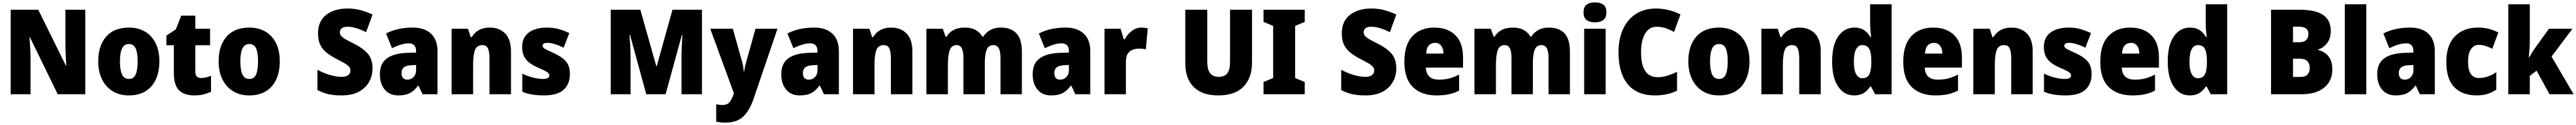

<svg xmlns="http://www.w3.org/2000/svg" viewBox="-20 -796 21692 1056"><path d="M698 0H466L232 -481H228Q232 -438 234.5 -387.5Q237 -337 237 -300V0H70V-714H302L535 -241H538Q536 -283 533.5 -331Q531 -379 531 -414V-714H698Z M1322 -278Q1322 -193 1293.5 -128Q1265 -63 1207.5 -26.5Q1150 10 1064 10Q985 10 927 -26.5Q869 -63 838 -128Q807 -193 807 -278Q807 -409 873.5 -486Q940 -563 1067 -563Q1142 -563 1199.5 -530Q1257 -497 1289.5 -433Q1322 -369 1322 -278ZM990 -277Q990 -205 1007.5 -167Q1025 -129 1066 -129Q1106 -129 1122.5 -167Q1139 -205 1139 -278Q1139 -350 1122.5 -387Q1106 -424 1065 -424Q1026 -424 1008 -387.5Q990 -351 990 -277Z M1673 -137Q1694 -137 1714.5 -142Q1735 -147 1757 -156V-21Q1727 -7 1694 1.5Q1661 10 1615 10Q1533 10 1488.5 -32.5Q1444 -75 1444 -182V-414H1381V-495L1461 -548L1506 -664H1625V-553H1749V-414H1625V-191Q1625 -137 1673 -137Z M2336 -278Q2336 -193 2307.5 -128Q2279 -63 2221.5 -26.5Q2164 10 2078 10Q1999 10 1941 -26.5Q1883 -63 1852 -128Q1821 -193 1821 -278Q1821 -409 1887.5 -486Q1954 -563 2081 -563Q2156 -563 2213.5 -530Q2271 -497 2303.5 -433Q2336 -369 2336 -278ZM2004 -277Q2004 -205 2021.5 -167Q2039 -129 2080 -129Q2120 -129 2136.5 -167Q2153 -205 2153 -278Q2153 -350 2136.5 -387Q2120 -424 2079 -424Q2040 -424 2022 -387.5Q2004 -351 2004 -277Z M3117 -217Q3117 -156 3088 -104Q3059 -52 3001.5 -21Q2944 10 2857 10Q2794 10 2748 0Q2702 -10 2653 -35V-207Q2705 -178 2758.5 -162.5Q2812 -147 2856 -147Q2895 -147 2913 -162Q2931 -177 2931 -200Q2931 -217 2921 -230.5Q2911 -244 2886 -259Q2861 -274 2818 -296Q2769 -321 2733 -349Q2697 -377 2677.5 -416Q2658 -455 2658 -515Q2658 -615 2725.5 -669.5Q2793 -724 2908 -724Q2968 -724 3020 -709.5Q3072 -695 3117 -673L3063 -524Q3020 -546 2980.5 -558Q2941 -570 2906 -570Q2873 -570 2857.5 -557Q2842 -544 2842 -524Q2842 -506 2852.5 -493Q2863 -480 2889.5 -464.5Q2916 -449 2965 -425Q3038 -388 3077.5 -342Q3117 -296 3117 -217Z M3457 -563Q3554 -563 3609 -512Q3664 -461 3664 -363V0H3538L3504 -73H3501Q3469 -30 3432.5 -10Q3396 10 3333 10Q3262 10 3220.5 -38.5Q3179 -87 3179 -169Q3179 -258 3235.5 -301Q3292 -344 3399 -349L3484 -352V-362Q3484 -398 3467.5 -414Q3451 -430 3422 -430Q3392 -430 3356 -419Q3320 -408 3281 -389L3231 -513Q3276 -537 3332.5 -550Q3389 -563 3457 -563ZM3446 -245Q3400 -243 3380.5 -226.5Q3361 -210 3361 -179Q3361 -150 3374.5 -136.5Q3388 -123 3410 -123Q3441 -123 3462.5 -145Q3484 -167 3484 -202V-247Z M4104 -563Q4185 -563 4234 -513Q4283 -463 4283 -360V0H4102V-304Q4102 -359 4089 -387Q4076 -415 4042 -415Q3996 -415 3980 -374Q3964 -333 3964 -246V0H3783V-553H3921L3944 -482H3952Q3975 -521 4013 -542Q4051 -563 4104 -563Z M4779 -170Q4779 -87 4727 -38.5Q4675 10 4562 10Q4510 10 4466 3.5Q4422 -3 4378 -21V-174Q4422 -152 4469.5 -140.5Q4517 -129 4551 -129Q4606 -129 4606 -158Q4606 -169 4598 -178Q4590 -187 4567.5 -198.5Q4545 -210 4501 -229Q4439 -257 4408 -296Q4377 -335 4377 -400Q4377 -480 4433.5 -521.5Q4490 -563 4587 -563Q4638 -563 4682.5 -551Q4727 -539 4774 -516L4726 -393Q4691 -411 4654.5 -422.5Q4618 -434 4591 -434Q4549 -434 4549 -410Q4549 -400 4556.5 -392.5Q4564 -385 4585 -374.5Q4606 -364 4648 -345Q4712 -316 4745.5 -277.5Q4779 -239 4779 -170Z M5422 0 5285 -502H5281Q5284 -465 5287 -411.5Q5290 -358 5290 -310V0H5123V-714H5372L5507 -236H5510L5643 -714H5891V0H5719V-313Q5719 -359 5721.5 -412Q5724 -465 5726 -501H5722L5585 0Z M5961 -553H6151L6232 -264Q6236 -248 6239 -228Q6242 -208 6243 -192H6247Q6249 -211 6252.5 -228Q6256 -245 6261 -263L6342 -553H6527L6327 35Q6291 141 6237 190.5Q6183 240 6086 240Q6063 240 6044.5 237.5Q6026 235 6011 232V85Q6022 87 6035.5 89Q6049 91 6063 91Q6104 91 6123 67.5Q6142 44 6158 -1L6160 -8Z M6837 -563Q6934 -563 6989 -512Q7044 -461 7044 -363V0H6918L6884 -73H6881Q6849 -30 6812.5 -10Q6776 10 6713 10Q6642 10 6600.5 -38.5Q6559 -87 6559 -169Q6559 -258 6615.5 -301Q6672 -344 6779 -349L6864 -352V-362Q6864 -398 6847.5 -414Q6831 -430 6802 -430Q6772 -430 6736 -419Q6700 -408 6661 -389L6611 -513Q6656 -537 6712.5 -550Q6769 -563 6837 -563ZM6826 -245Q6780 -243 6760.5 -226.5Q6741 -210 6741 -179Q6741 -150 6754.5 -136.5Q6768 -123 6790 -123Q6821 -123 6842.5 -145Q6864 -167 6864 -202V-247Z M7484 -563Q7565 -563 7614 -513Q7663 -463 7663 -360V0H7482V-304Q7482 -359 7469 -387Q7456 -415 7422 -415Q7376 -415 7360 -374Q7344 -333 7344 -246V0H7163V-553H7301L7324 -482H7332Q7355 -521 7393 -542Q7431 -563 7484 -563Z M8407 -563Q8494 -563 8539.5 -514Q8585 -465 8585 -360V0H8405V-303Q8405 -363 8390 -389Q8375 -415 8346 -415Q8304 -415 8288.5 -376Q8273 -337 8273 -260V0H8093V-303Q8093 -362 8079 -388.5Q8065 -415 8036 -415Q7993 -415 7977.5 -372.5Q7962 -330 7962 -244V0H7781V-553H7919L7943 -485H7950Q7969 -520 8008 -541.5Q8047 -563 8104 -563Q8160 -563 8196 -542.5Q8232 -522 8252 -487H8260Q8283 -523 8320.5 -543Q8358 -563 8407 -563Z M8954 -563Q9051 -563 9106 -512Q9161 -461 9161 -363V0H9035L9001 -73H8998Q8966 -30 8929.5 -10Q8893 10 8830 10Q8759 10 8717.5 -38.5Q8676 -87 8676 -169Q8676 -258 8732.5 -301Q8789 -344 8896 -349L8981 -352V-362Q8981 -398 8964.5 -414Q8948 -430 8919 -430Q8889 -430 8853 -419Q8817 -408 8778 -389L8728 -513Q8773 -537 8829.5 -550Q8886 -563 8954 -563ZM8943 -245Q8897 -243 8877.5 -226.5Q8858 -210 8858 -179Q8858 -150 8871.5 -136.5Q8885 -123 8907 -123Q8938 -123 8959.5 -145Q8981 -167 8981 -202V-247Z M9591 -563Q9605 -563 9619.5 -561Q9634 -559 9645 -557L9629 -379Q9619 -382 9605.5 -383.5Q9592 -385 9570 -385Q9543 -385 9518 -376Q9493 -367 9477 -343Q9461 -319 9461 -274V0H9281V-553H9416L9443 -465H9452Q9471 -503 9508.5 -533Q9546 -563 9591 -563Z M10523 -269Q10523 -138 10451.5 -64Q10380 10 10239 10Q10104 10 10032.5 -60.5Q9961 -131 9961 -265V-714H10146V-277Q10146 -208 10170 -177.5Q10194 -147 10242 -147Q10293 -147 10315.5 -177.5Q10338 -208 10338 -278V-714H10523Z M10967 0H10620V-103L10701 -137V-577L10620 -611V-714H10967V-611L10886 -577V-137L10967 -103Z M11738 -217Q11738 -156 11709 -104Q11680 -52 11622.5 -21Q11565 10 11478 10Q11415 10 11369 0Q11323 -10 11274 -35V-207Q11326 -178 11379.5 -162.5Q11433 -147 11477 -147Q11516 -147 11534 -162Q11552 -177 11552 -200Q11552 -217 11542 -230.5Q11532 -244 11507 -259Q11482 -274 11439 -296Q11390 -321 11354 -349Q11318 -377 11298.5 -416Q11279 -455 11279 -515Q11279 -615 11346.5 -669.5Q11414 -724 11529 -724Q11589 -724 11641 -709.5Q11693 -695 11738 -673L11684 -524Q11641 -546 11601.5 -558Q11562 -570 11527 -570Q11494 -570 11478.5 -557Q11463 -544 11463 -524Q11463 -506 11473.5 -493Q11484 -480 11510.5 -464.5Q11537 -449 11586 -425Q11659 -388 11698.5 -342Q11738 -296 11738 -217Z M12058 -563Q12170 -563 12235 -499Q12300 -435 12300 -310V-225H11987Q11988 -177 12015.5 -150Q12043 -123 12098 -123Q12145 -123 12184.5 -133.5Q12224 -144 12267 -166V-31Q12228 -10 12183 0Q12138 10 12075 10Q11951 10 11878.5 -59.5Q11806 -129 11806 -273Q11806 -419 11874 -491Q11942 -563 12058 -563ZM12064 -434Q12033 -434 12012.5 -413Q11992 -392 11989 -343H12135Q12135 -385 12116 -409.5Q12097 -434 12064 -434Z M13022 -563Q13109 -563 13154.5 -514Q13200 -465 13200 -360V0H13020V-303Q13020 -363 13005 -389Q12990 -415 12961 -415Q12919 -415 12903.5 -376Q12888 -337 12888 -260V0H12708V-303Q12708 -362 12694 -388.5Q12680 -415 12651 -415Q12608 -415 12592.5 -372.5Q12577 -330 12577 -244V0H12396V-553H12534L12558 -485H12565Q12584 -520 12623 -541.5Q12662 -563 12719 -563Q12775 -563 12811 -542.5Q12847 -522 12867 -487H12875Q12898 -523 12935.5 -543Q12973 -563 13022 -563Z M13411 -776Q13453 -776 13480 -757.5Q13507 -739 13507 -691Q13507 -644 13479.5 -625.5Q13452 -607 13411 -607Q13368 -607 13341.5 -625.5Q13315 -644 13315 -691Q13315 -739 13341.5 -757.5Q13368 -776 13411 -776ZM13501 -553V0H13320V-553Z M13930 -570Q13868 -570 13833.5 -512.5Q13799 -455 13799 -354Q13799 -144 13939 -144Q13982 -144 14022 -157Q14062 -170 14102 -189V-30Q14059 -9 14013.5 0.5Q13968 10 13916 10Q13811 10 13743 -34.5Q13675 -79 13642 -161Q13609 -243 13609 -355Q13609 -464 13646 -547Q13683 -630 13753.5 -677Q13824 -724 13925 -724Q13975 -724 14027.5 -712Q14080 -700 14131 -674L14077 -526Q14041 -546 14005.5 -558Q13970 -570 13930 -570Z M14712 -278Q14712 -193 14683.5 -128Q14655 -63 14597.5 -26.5Q14540 10 14454 10Q14375 10 14317 -26.5Q14259 -63 14228 -128Q14197 -193 14197 -278Q14197 -409 14263.5 -486Q14330 -563 14457 -563Q14532 -563 14589.5 -530Q14647 -497 14679.5 -433Q14712 -369 14712 -278ZM14380 -277Q14380 -205 14397.5 -167Q14415 -129 14456 -129Q14496 -129 14512.5 -167Q14529 -205 14529 -278Q14529 -350 14512.5 -387Q14496 -424 14455 -424Q14416 -424 14398 -387.5Q14380 -351 14380 -277Z M15133 -563Q15214 -563 15263 -513Q15312 -463 15312 -360V0H15131V-304Q15131 -359 15118 -387Q15105 -415 15071 -415Q15025 -415 15009 -374Q14993 -333 14993 -246V0H14812V-553H14950L14973 -482H14981Q15004 -521 15042 -542Q15080 -563 15133 -563Z M15593 10Q15510 10 15459 -64.5Q15408 -139 15408 -277Q15408 -415 15459.5 -489Q15511 -563 15596 -563Q15645 -563 15677 -541.5Q15709 -520 15731 -482H15736Q15733 -509 15730.5 -542Q15728 -575 15728 -603V-760H15909V0H15770L15736 -64H15728Q15706 -31 15675 -10.5Q15644 10 15593 10ZM15662 -135Q15703 -135 15720 -165.5Q15737 -196 15738 -261V-282Q15738 -348 15721.5 -381.5Q15705 -415 15661 -415Q15629 -415 15610 -380.5Q15591 -346 15591 -276Q15591 -203 15610.5 -169Q15630 -135 15662 -135Z M16259 -563Q16371 -563 16436 -499Q16501 -435 16501 -310V-225H16188Q16189 -177 16216.5 -150Q16244 -123 16299 -123Q16346 -123 16385.5 -133.5Q16425 -144 16468 -166V-31Q16429 -10 16384 0Q16339 10 16276 10Q16152 10 16079.5 -59.5Q16007 -129 16007 -273Q16007 -419 16075 -491Q16143 -563 16259 -563ZM16265 -434Q16234 -434 16213.5 -413Q16193 -392 16190 -343H16336Q16336 -385 16317 -409.5Q16298 -434 16265 -434Z M16918 -563Q16999 -563 17048 -513Q17097 -463 17097 -360V0H16916V-304Q16916 -359 16903 -387Q16890 -415 16856 -415Q16810 -415 16794 -374Q16778 -333 16778 -246V0H16597V-553H16735L16758 -482H16766Q16789 -521 16827 -542Q16865 -563 16918 -563Z M17593 -170Q17593 -87 17541 -38.5Q17489 10 17376 10Q17324 10 17280 3.5Q17236 -3 17192 -21V-174Q17236 -152 17283.5 -140.5Q17331 -129 17365 -129Q17420 -129 17420 -158Q17420 -169 17412 -178Q17404 -187 17381.5 -198.5Q17359 -210 17315 -229Q17253 -257 17222 -296Q17191 -335 17191 -400Q17191 -480 17247.5 -521.5Q17304 -563 17401 -563Q17452 -563 17496.5 -551Q17541 -539 17588 -516L17540 -393Q17505 -411 17468.5 -422.5Q17432 -434 17405 -434Q17363 -434 17363 -410Q17363 -400 17370.5 -392.5Q17378 -385 17399 -374.5Q17420 -364 17462 -345Q17526 -316 17559.5 -277.5Q17593 -239 17593 -170Z M17918 -563Q18030 -563 18095 -499Q18160 -435 18160 -310V-225H17847Q17848 -177 17875.5 -150Q17903 -123 17958 -123Q18005 -123 18044.5 -133.5Q18084 -144 18127 -166V-31Q18088 -10 18043 0Q17998 10 17935 10Q17811 10 17738.5 -59.5Q17666 -129 17666 -273Q17666 -419 17734 -491Q17802 -563 17918 -563ZM17924 -434Q17893 -434 17872.5 -413Q17852 -392 17849 -343H17995Q17995 -385 17976 -409.5Q17957 -434 17924 -434Z M18419 10Q18336 10 18285 -64.5Q18234 -139 18234 -277Q18234 -415 18285.5 -489Q18337 -563 18422 -563Q18471 -563 18503 -541.5Q18535 -520 18557 -482H18562Q18559 -509 18556.5 -542Q18554 -575 18554 -603V-760H18735V0H18596L18562 -64H18554Q18532 -31 18501 -10.5Q18470 10 18419 10ZM18488 -135Q18529 -135 18546 -165.5Q18563 -196 18564 -261V-282Q18564 -348 18547.5 -381.5Q18531 -415 18487 -415Q18455 -415 18436 -380.5Q18417 -346 18417 -276Q18417 -203 18436.5 -169Q18456 -135 18488 -135Z M19338 -714Q19480 -714 19543.5 -669Q19607 -624 19607 -536Q19607 -470 19575 -430Q19543 -390 19502 -379V-374Q19534 -365 19561 -346Q19588 -327 19604 -294Q19620 -261 19620 -209Q19620 -112 19551.5 -56Q19483 0 19364 0H19104V-714ZM19339 -439Q19381 -439 19400 -458Q19419 -477 19419 -509Q19419 -571 19336 -571H19289V-439ZM19289 -300V-146H19348Q19393 -146 19411.5 -167Q19430 -188 19430 -224Q19430 -256 19411 -278Q19392 -300 19345 -300Z M19906 0H19725V-760H19906Z M20276 -563Q20373 -563 20428 -512Q20483 -461 20483 -363V0H20357L20323 -73H20320Q20288 -30 20251.5 -10Q20215 10 20152 10Q20081 10 20039.5 -38.5Q19998 -87 19998 -169Q19998 -258 20054.5 -301Q20111 -344 20218 -349L20303 -352V-362Q20303 -398 20286.5 -414Q20270 -430 20241 -430Q20211 -430 20175 -419Q20139 -408 20100 -389L20050 -513Q20095 -537 20151.5 -550Q20208 -563 20276 -563ZM20265 -245Q20219 -243 20199.5 -226.5Q20180 -210 20180 -179Q20180 -150 20193.5 -136.5Q20207 -123 20229 -123Q20260 -123 20281.5 -145Q20303 -167 20303 -202V-247Z M20837 10Q20716 10 20648 -58.5Q20580 -127 20580 -274Q20580 -414 20652 -488.5Q20724 -563 20847 -563Q20896 -563 20938.5 -552Q20981 -541 21018 -521L20967 -384Q20936 -400 20908 -408.5Q20880 -417 20851 -417Q20812 -417 20787.5 -381Q20763 -345 20763 -275Q20763 -202 20787.5 -169.5Q20812 -137 20853 -137Q20929 -137 21001 -186V-39Q20968 -16 20928 -3Q20888 10 20837 10Z M21283 -460Q21283 -424 21280.5 -384.5Q21278 -345 21274 -310H21277Q21288 -330 21303 -354Q21318 -378 21330 -394L21444 -553H21642L21466 -318L21652 0H21449L21340 -199L21283 -155V0H21102V-760H21283Z"/></svg>

Font: Noto Sans Myanmar UI SemiCondensed Black
Style: Regular
Weight: 900
Width: 4
Designer: Monotype Design Team
Foundry: Monotype Imaging Inc.
Version: Version 2.103; ttfautohint (v1.8.4.7-5d5b)